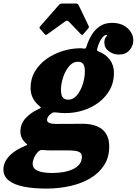

<svg xmlns="http://www.w3.org/2000/svg" viewBox="-92 -813 782 1096"><path d="M162 -619.5Q165.5 -615 168.2 -613.8Q171 -612.5 177 -616.5L279 -690Q291.5 -699 301 -689.5L369.5 -618Q374.5 -613.5 376.5 -613Q378.5 -612.5 384 -618.5L410 -649Q414.5 -653.5 415.2 -657Q416 -660.5 414 -664.5L356.5 -784.5Q353.5 -789.5 350 -791.2Q346.5 -793 338 -793H269Q259 -793 254 -791.5Q249 -790 244 -784.5L139 -664.5Q134 -658.5 133.2 -656Q132.5 -653.5 137 -648ZM-72.5 155Q-72.5 192.5 -42.5 216.8Q-12.5 241 42.5 252.2Q97.5 263.5 172.5 263.5Q243 263.5 307.2 249.2Q371.5 235 422 205.5Q472.5 176 502 130.5Q531.5 85 531.5 23Q531.5 -21.5 513.2 -50Q495 -78.5 461 -92.5Q427 -106.5 379 -106.5Q368.5 -106.5 347.8 -106.2Q327 -106 303.2 -106Q279.5 -106 259.2 -105.8Q239 -105.5 229.5 -105.5Q202.5 -105.5 189.5 -111.2Q176.5 -117 176.5 -128Q176.5 -137.5 182 -146Q187.5 -154.5 196 -161.5Q205.5 -170.5 214.2 -171.2Q223 -172 238.5 -170Q249.5 -168.5 260.5 -168Q271.5 -167.5 283 -167.5Q334 -167.5 383 -183Q432 -198.5 471.5 -228.2Q511 -258 534.8 -300.2Q558.5 -342.5 558.5 -395.5Q558.5 -441 535 -472.2Q511.5 -503.5 470.5 -519.5Q463.5 -522.5 462.2 -524.5Q461 -526.5 463 -534.5Q472 -569.5 487 -591.5Q502 -613.5 515.5 -613.5Q522.5 -613.5 519 -609.8Q515.5 -606 509.5 -596.8Q503.5 -587.5 503.5 -571Q503.5 -539.5 529.2 -520.5Q555 -501.5 587 -501.5Q625.5 -501.5 647.2 -526.5Q669 -551.5 669 -582.5Q669 -607.5 654.8 -630.2Q640.5 -653 613.5 -667.8Q586.5 -682.5 547.5 -682.5Q506.5 -682.5 477.8 -663Q449 -643.5 430.5 -612.5Q412 -581.5 402 -547.5Q399.5 -539.5 396.5 -537.2Q393.5 -535 386 -535.5Q378 -537.5 367.5 -537.5Q317 -537.5 266.5 -522Q216 -506.5 174.5 -477.2Q133 -448 107.8 -406Q82.5 -364 82.5 -311Q82.5 -280.5 94 -256.5Q105.5 -232.5 125.5 -214.5Q142 -200.5 142 -198.8Q142 -197 120.5 -186.5Q80.5 -167.5 52.5 -136.5Q24.5 -105.5 24.5 -62Q24.5 -29.5 46 -5Q55 5 60 8.5Q65 12 62 14.2Q59 16.5 43.5 23.5Q12 36.5 -14.2 55.8Q-40.5 75 -56.5 99.8Q-72.5 124.5 -72.5 155ZM126 53Q134.5 45 140.5 43.8Q146.5 42.5 161 44Q170 45 179.2 45.2Q188.5 45.5 198 45.5Q209 45.5 228 45.5Q247 45.5 265.5 45.5Q284 45.5 294.5 45.5Q338.5 45.5 357 53Q375.5 60.5 375.5 82.5Q375.5 106 362.2 123.5Q349 141 325.5 152.2Q302 163.5 271 169Q240 174.5 205 174.5Q173.5 174.5 148.5 169.5Q123.5 164.5 109 153.2Q94.5 142 94.5 122Q94.5 106 102.5 87.5Q110.5 69 126 53ZM256 -297.5Q256 -334.5 268.5 -372.2Q281 -410 302.8 -435.2Q324.5 -460.5 352 -460.5Q369 -460.5 377.8 -453Q386.5 -445.5 389.5 -433.2Q392.5 -421 392.5 -407Q392.5 -370 380.5 -332.5Q368.5 -295 347.2 -269.5Q326 -244 298.5 -244Q281.5 -244 272.5 -251Q263.5 -258 259.8 -270.2Q256 -282.5 256 -297.5Z"/></svg>

Font: Besley ExtraBold
Style: Italic
Weight: 800
Italic angle: -13°
Designer: Owen Earl
Foundry: indestructible type*
Version: Version 2.001